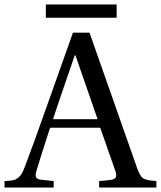

<svg xmlns="http://www.w3.org/2000/svg" viewBox="-49 -838 719 858"><path d="M155.8 -758.8V-817.9H472.2V-758.8ZM-28.8 0V-28.8Q-4.4 -29.8 9.3 -32.7Q22.9 -35.6 33.4 -44.7Q43.9 -53.7 49.6 -64.5Q55.2 -75.2 64 -98.1Q93.3 -173.3 171.9 -396L276.9 -691.9H351.1L563 -88.9Q568.8 -72.8 573.7 -63.2Q578.6 -53.7 584.2 -46.9Q589.8 -40 599.9 -36.9Q609.9 -33.7 619.9 -32Q629.9 -30.3 649.9 -28.8V0H394V-28.8L439 -33.2Q462.4 -35.2 468 -44.9Q473.6 -54.7 465.8 -76.2L398.9 -267.1H174.8Q124.5 -111.8 113.8 -74.2Q107.4 -54.2 112.5 -45.2Q117.7 -36.1 139.2 -34.2L190.9 -28.8V0ZM188 -305.2H387.2L288.1 -590.8H285.2Q282.2 -582 244.6 -473.4Q207 -364.7 188 -305.2Z"/></svg>

Font: Heuristica
Style: Regular
Weight: 400
Version: Version 1.0.2